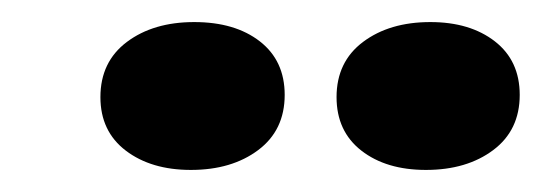

<svg xmlns="http://www.w3.org/2000/svg" viewBox="-20 -750 491 174"><path d="M238 -664Q238 -632 214 -614Q190 -596 153 -596Q117 -596 94 -613.5Q71 -631 71 -662Q71 -694 95 -712Q119 -730 156 -730Q193 -730 215.5 -712.5Q238 -695 238 -664ZM451 -664Q451 -632 427 -614Q403 -596 366 -596Q330 -596 307.5 -613.5Q285 -631 285 -662Q285 -694 309 -712Q333 -730 370 -730Q406 -730 428.5 -712.5Q451 -695 451 -664Z"/></svg>

Font: Sansita Medium Italic
Style: Regular
Weight: 500
Italic angle: -11°
Designer: Pablo Cosgaya
Foundry: Omnibus-Type
Version: Version 1.006